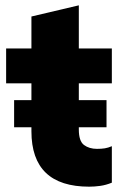

<svg xmlns="http://www.w3.org/2000/svg" viewBox="-20 -690 454 721"><path d="M315 11Q98 11 98 -197V-377H3V-508H98V-628L276 -670V-508H400V-377H276V-204Q276 -160 295.5 -145.5Q315 -131 344 -131Q361 -131 373.5 -133Q386 -135 400 -141V-4Q378 5 356.5 8Q335 11 315 11ZM33 -212V-314H380V-212Z"/></svg>

Font: Mulish Black
Style: Regular
Weight: 900
Designer: Vernon Adams
Foundry: Vernon Adams
Version: Version 3.603; ttfautohint (v1.8.3)